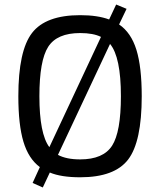

<svg xmlns="http://www.w3.org/2000/svg" viewBox="-20 -770 708 848"><path d="M539 -731 506 -662Q559 -626 582.5 -550Q606 -474 606 -345Q606 -144 546 -65.5Q486 13 334 13Q250 13 200 -8L169 58L124 38L156 -32Q106 -69 83.5 -144Q61 -219 61 -345Q61 -546 121.5 -624.5Q182 -703 334 -703Q411 -703 462 -684L493 -750ZM198 -120 426 -607Q392 -624 334 -624Q232 -624 193 -563.5Q154 -503 154 -345Q154 -179 198 -120ZM466 -576 236 -86Q273 -66 334 -66Q436 -66 475 -126.5Q514 -187 514 -345Q514 -518 466 -576Z"/></svg>

Font: Exo 2.0
Style: Regular
Weight: 400
Designer: Natanael Gama
Version: Version 1.001;PS 001.001;hotconv 1.0.70;makeotf.lib2.5.58329